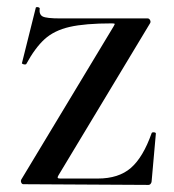

<svg xmlns="http://www.w3.org/2000/svg" viewBox="-20 -520 492 542"><path d="M304 -452Q304 -454 296 -454Q220 -454 176.5 -444Q133 -434 106 -409.5Q79 -385 54 -339Q53 -338 50 -338Q47 -338 44 -339.5Q41 -341 42 -342L81 -498Q81 -500 85 -500Q88 -500 90.5 -498.5Q93 -497 92 -496Q90 -479 100.5 -473.5Q111 -468 150 -468H397Q401 -468 403.5 -463.5Q406 -459 404 -455L145 -25Q142 -20 143 -18Q144 -16 150 -16H256Q315 -16 349.5 -46Q384 -76 408 -144Q409 -147 414.5 -146.5Q420 -146 420 -143L408 -8Q408 -5 405.5 -1.5Q403 2 399 2L46 0Q42 0 40 -4.5Q38 -9 40 -13L301 -446Z"/></svg>

Font: Cormorant SC SemiBold
Style: Regular
Weight: 600
Designer: Christian Thalmann (Catharsis Fonts)
Foundry: Catharsis Fonts
Version: Version 4.000